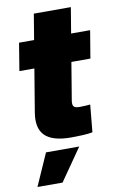

<svg xmlns="http://www.w3.org/2000/svg" viewBox="-97 -719 625 1000"><g transform="rotate(-10 215.0 -218.5)"><path d="M429.7 -529.3 405.3 -383.3H29.8L53.7 -529.3ZM155.8 -665H351.6L271.5 -182.6Q268.6 -162.1 275.9 -153.6Q283.2 -145 307.1 -145Q318.4 -145 337.2 -146Q356 -147 362.8 -147.9L349.1 -3.4Q326.2 1 295.9 2.4Q265.6 3.9 235.4 3.9Q138.2 3.9 98.1 -35.4Q58.1 -74.7 71.3 -155.8ZM17.6 227.5 92.8 57.6H268.6L150.4 227.5Z"/></g></svg>

Font: Inter 24pt Black
Style: Italic
Weight: 900
Italic angle: -9.3988°
Designer: Rasmus Andersson
Foundry: rsms
Version: Version 4.001;git-66647c0bb